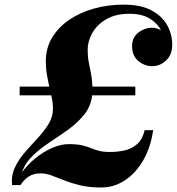

<svg xmlns="http://www.w3.org/2000/svg" viewBox="-20 -780 764 830"><path d="M178 -515Q178 -571.5 204.8 -616.5Q231.5 -661.5 278.5 -693.8Q325.5 -726 386.2 -743Q447 -760 514.5 -760Q588 -760 634.2 -735.5Q680.5 -711 702.5 -671.5Q724.5 -632 724.5 -586Q724.5 -543.5 698.2 -518.8Q672 -494 638 -494Q604.5 -494 577.8 -516.5Q551 -539 551 -580.5Q551 -618 578 -639Q605 -660 638 -660Q647 -660 658.2 -657Q669.5 -654 675.5 -649Q663.5 -676 629.8 -698.2Q596 -720.5 539.5 -720.5Q480 -720.5 439.8 -697Q399.5 -673.5 379.2 -637.8Q359 -602 359 -565Q359 -535 363.5 -512Q368 -489 373 -464.5Q378 -440 379.5 -405.5H565V-368H378.5Q372.5 -320 344.2 -284.8Q316 -249.5 276.5 -221Q237 -192.5 195.8 -165.5Q154.5 -138.5 121.8 -107.2Q89 -76 75 -35Q100 -69.5 134.2 -97Q168.5 -124.5 206 -140.8Q243.5 -157 277 -157Q312.5 -157 334.5 -151.8Q356.5 -146.5 373 -139.8Q389.5 -133 408 -128Q426.5 -123 455 -123Q486.5 -123 517.2 -129.5Q548 -136 571.8 -156.2Q595.5 -176.5 605.5 -217.5H642Q632 -145 600.2 -89Q568.5 -33 521.2 -1.2Q474 30.5 417 30.5Q366 30.5 327.2 21.2Q288.5 12 258.5 0Q228.5 -12 203.8 -21.2Q179 -30.5 155.5 -30.5Q124.5 -30.5 104 -16.8Q83.5 -3 68.5 20H32Q28 -21.5 44.5 -56.2Q61 -91 88 -122Q115 -153 142.8 -182.8Q170.5 -212.5 189.8 -243.8Q209 -275 209 -311Q209 -325 207 -339.2Q205 -353.5 201.5 -368H65V-405.5H193Q187.5 -430 182.8 -457Q178 -484 178 -515Z"/></svg>

Font: Bodoni* 06pt
Style: Bold Italic
Weight: 700
Italic angle: -13°
Version: Version 2.3